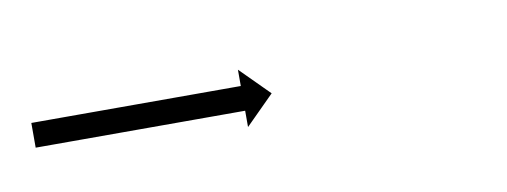

<svg xmlns="http://www.w3.org/2000/svg" viewBox="-24 -88 404 153"><g transform="rotate(-10 177.5 -11.0)"><path d="M1.9 -21C1.3 -21 0.6 -21 0 -21V-1C0.6 -1 1.3 -1 1.9 -1C3.7 -1 5.5 -1 7.3 -1C10.1 -1 12.9 -1 15.6 -1C19.3 -1 22.9 -1 26.5 -1C30.8 -1 35 -1 39.3 -1C44.1 -1 48.9 -1 53.6 -1C58.7 -1 63.8 -1 68.9 -1C74.2 -1 79.5 -1 84.7 -1C90 -1 95.3 -1 100.6 -1C105.7 -1 110.8 -1 115.9 -1C120.6 -1 125.4 -1 130.2 -1C134.5 -1 138.7 -1 143 -1C146.6 -1 150.2 -1 153.9 -1C156.6 -1 159.4 -1 162.2 -1C164 -1 165.8 -1 167.6 -1C168.2 -1 168.9 -1 169.5 -1V12.2L192.7 -11L169.5 -34.2V-21C168.9 -21 168.2 -21 167.6 -21C165.8 -21 164 -21 162.2 -21C159.4 -21 156.6 -21 153.9 -21C150.2 -21 146.6 -21 143 -21C138.7 -21 134.5 -21 130.2 -21C125.4 -21 120.6 -21 115.9 -21C110.8 -21 105.7 -21 100.6 -21C95.3 -21 90 -21 84.7 -21C79.5 -21 74.2 -21 68.9 -21C63.8 -21 58.7 -21 53.6 -21C48.9 -21 44.1 -21 39.3 -21C35 -21 30.8 -21 26.5 -21C22.9 -21 19.3 -21 15.6 -21C12.9 -21 10.1 -21 7.3 -21C5.5 -21 3.7 -21 1.9 -21Z"/></g></svg>

Font: FRB American Cursive Just Arrows Medium
Style: Italic
Weight: 500
Italic angle: -25°
Version: Version 2.0;Modular Font Editor K font №1